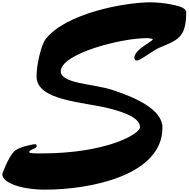

<svg xmlns="http://www.w3.org/2000/svg" viewBox="-20 -1585 1635 1665"><path d="M0 -72.8C0 -2.9 156.2 59.6 371.6 59.6C764.2 59.6 1388.7 -64 1388.7 -478C1388.7 -637.7 1153.3 -739.7 952.6 -805.7C793 -858.4 507.3 -858.4 507.3 -966.8C507.3 -1118.2 1023.9 -1254.4 1253.9 -1254.4C1272 -1254.4 1304.7 -1250 1304.7 -1243.7C1304.7 -1226.6 1145 -1155.3 1145 -1085C1145 -1071.3 1152.3 -1060.1 1167.5 -1060.1C1198.2 -1060.1 1305.7 -1147 1358.9 -1169.9C1515.6 -1236.8 1594.7 -1253.9 1594.7 -1478.5C1594.7 -1488.8 1589.8 -1495.6 1584 -1502.4C1551.8 -1541.5 1376.5 -1564.9 1283.7 -1564.9C1065.9 -1564.9 552.2 -1472.2 375 -1245.1C340.3 -1200.7 296.9 -1032.2 296.9 -922.4C296.9 -709 705.1 -703.1 938 -642.1C1059.1 -610.8 1194.3 -562 1194.3 -481.4C1194.3 -427.2 915.5 -254.4 333.5 -254.4C281.7 -254.4 232.9 -256.3 232.9 -265.1C232.9 -289.1 298.3 -293.9 298.3 -317.9C298.3 -326.2 293 -335 284.7 -335C274.4 -335 144 -313.5 101.6 -271C54.7 -224.1 0 -84.5 0 -72.8Z"/></svg>

Font: Bodega Script
Style: Medium
Weight: 500
Italic angle: 39.7°
Version: Version 001.000